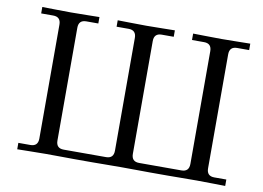

<svg xmlns="http://www.w3.org/2000/svg" viewBox="-77 -832 1303 950"><g transform="rotate(10 575.0 -356.5)"><path d="M62.5 1V-31.2H123Q161.1 -31.2 161.1 -70.3V-642.6Q161.1 -681.6 123 -681.6H62.5V-713.9Q64.5 -713.9 122.6 -712.9Q180.7 -711.9 206.1 -711.9Q231.4 -711.9 289.6 -712.9Q347.7 -713.9 349.6 -713.9V-681.6H289.1Q251 -681.6 251 -642.6V-76.2Q251 -37.1 289.1 -37.1H502Q540 -37.1 540 -76.2V-642.6Q540 -681.6 502 -681.6H441.4V-713.9Q443.4 -713.9 501.5 -712.9Q559.6 -711.9 585 -711.9Q610.4 -711.9 668.5 -712.9Q726.6 -713.9 728.5 -713.9V-681.6H668Q629.9 -681.6 629.9 -642.6V-76.2Q629.9 -37.1 668 -37.1H880.9Q918.9 -37.1 918.9 -76.2V-642.6Q918.9 -681.6 880.9 -681.6H820.3V-713.9Q822.3 -713.9 880.4 -712.9Q938.5 -711.9 963.9 -711.9Q989.3 -711.9 1047.4 -712.9Q1105.5 -713.9 1107.4 -713.9V-681.6H1046.9Q1008.8 -681.6 1008.8 -642.6V-70.3Q1008.8 -31.2 1046.9 -31.2H1107.4V1Q1105.5 1 1047.4 0Q989.3 -1 963.9 -1Q938.5 -1 880.4 -0.5Q822.3 0 820.3 0H728.5Q726.6 0 668.5 -0.5Q610.4 -1 585 -1Q559.6 -1 501.5 -0.5Q443.4 0 441.4 0H349.6Q347.7 0 289.6 -0.5Q231.4 -1 206.1 -1Q180.7 -1 122.6 0Q64.5 1 62.5 1Z"/></g></svg>

Font: Theano Old Style
Style: Regular
Weight: 400
Designer: Alexey Kryukov
Version: Version 2.00